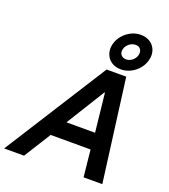

<svg xmlns="http://www.w3.org/2000/svg" viewBox="-224 -1068 1046 1187"><g transform="rotate(20 298.5 -474.5)"><path d="M-57.5 0 370.8 -675H500L588.3 0H465L446.7 -176.7H184.2L73.3 0ZM249.2 -283.3H437.5L410 -537.5H406.7ZM452.5 -705.8Q415.8 -705.8 390 -723.3Q364.2 -740.8 353.8 -770.4Q343.3 -800 351.7 -835Q360 -867.5 382.1 -893.3Q404.2 -919.2 434.2 -934.2Q464.2 -949.2 496.7 -949.2Q534.2 -949.2 560 -931.7Q585.8 -914.2 596.2 -884.6Q606.7 -855 597.5 -820Q589.2 -787.5 567.5 -761.7Q545.8 -735.8 515.4 -720.8Q485 -705.8 452.5 -705.8ZM461.7 -775Q484.2 -775 502.5 -790Q520.8 -805 526.7 -827.5Q531.7 -850 520.8 -865Q510 -880 488.3 -880Q465.8 -880 446.7 -865Q427.5 -850 421.7 -827.5Q415.8 -805 427.9 -790Q440 -775 461.7 -775Z"/></g></svg>

Font: Funnel Sans SemiBold
Style: Italic
Weight: 600
Italic angle: -14.036°
Designer: NORD ID, Kristian Moeller
Foundry: Dicotype
Version: Version 1.000